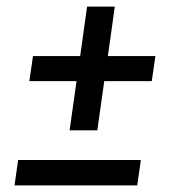

<svg xmlns="http://www.w3.org/2000/svg" viewBox="-20 -562 534 582"><path d="M35 -77H407L396 0H24ZM307 -392H451L440 -316H296L275 -167H191L212 -316H69L80 -392H223L244 -542H328Z"/></svg>

Font: Fira Sans
Style: Italic
Weight: 400
Italic angle: -8°
Designer: bBox Type GmbH & Carrois Corporate GbR & Edenspiekermann AG
Foundry: bBox Type GmbH & Carrois Corporate GbR & Edenspiekermann AG
Version: Version 4.301